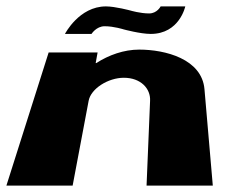

<svg xmlns="http://www.w3.org/2000/svg" viewBox="-34 -580 715 600"><path d="M353 -488C353 -488 322 -498 293 -498C267 -498 252 -474 252 -474H169C169 -474 213 -560 297 -560C326 -560 374 -547 374 -547C374 -547 404 -538 432 -538C457 -538 468 -560 468 -560H545C545 -560 527 -474 437 -474C405 -474 353 -488 353 -488ZM243 -265C250 -303 304 -337 353 -337C406 -337 437 -303 435 -265L424 0H631L605 -301C597 -396 482 -425 401 -425C353 -425 306 -408 267 -383H265L271 -416H118L-14 0H193Z"/></svg>

Font: Hussar Milosc
Style: Bold
Weight: 700
Foundry: Cannot Into Space Fonts
Version: Version 1.02